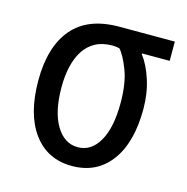

<svg xmlns="http://www.w3.org/2000/svg" viewBox="-84 -606 667 684"><g transform="rotate(15 250.0 -264.5)"><path d="M45 -267Q45 -391 102 -458.5Q159 -526 274 -526H479V-455H377V-452Q401 -421 417 -371.5Q433 -322 433 -265Q433 -141 381.5 -72Q330 -3 239 -3Q148 -3 96.5 -73Q45 -143 45 -267ZM349 -265Q349 -337 330.5 -385Q312 -433 294 -452Q279 -455 269 -455Q232 -455 206 -441Q180 -427 163.5 -401.5Q147 -376 139 -341.5Q131 -307 131 -266Q131 -175 161.5 -124Q192 -73 242 -73Q291 -73 320 -123Q349 -173 349 -265Z"/></g></svg>

Font: D2Coding
Style: Regular
Weight: 400
Monospace: yes
Designer: Yong-Rak Park; Jeong-Hwan Yoon; Sang-Min Lee;
Foundry: NHN Corporation
Version: Version 1.3.2; Build 20180524